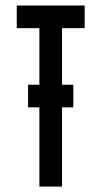

<svg xmlns="http://www.w3.org/2000/svg" viewBox="-20 -687 373 707"><path d="M208.3 -291.7V0H125V-291.7H83.3V-375H125V-583.3H41.7V-666.7H291.7V-583.3H208.3V-375H250V-291.7Z"/></svg>

Font: Yulong
Style: Regular
Weight: 400
Designer: GGBotNet
Foundry: f0n7.com
Version: 1.00